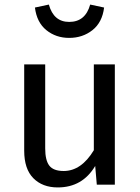

<svg xmlns="http://www.w3.org/2000/svg" viewBox="-20 -809 615 841"><path d="M233 12Q166 12 126 -28.5Q86 -69 86 -149V-527H178V-159Q178 -107 196 -83.5Q214 -60 259 -60Q336 -60 391 -151V-527H483V0H404L397 -82Q341 12 233 12ZM283 -643Q225 -643 183 -677Q141 -711 133 -776L194 -789Q215 -713 283 -713Q354 -713 375 -789L436 -776Q428 -711 385 -677Q342 -643 283 -643Z"/></svg>

Font: Trujillo
Style: Regular
Weight: 400
Designer: Fira Sans original fonts by bBox Type GmbH, Carrois Corporate GbR, & Edenspiekermann AG / Changes by Cristiano Sobral
Foundry: Fira Sans original fonts by bBox Type GmbH, Carrois Corporate GbR, & Edenspiekermann AG / Changes by Cristiano Sobral
Version: Version 4.301;October 17, 2021;FontCreator 14.0.0.2814 64-bi